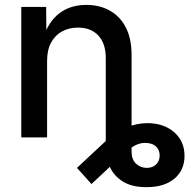

<svg xmlns="http://www.w3.org/2000/svg" viewBox="-20 -564 784 788"><path d="M581.5 204.1Q521.5 204.1 484.9 181.4Q448.2 158.7 431.2 121.6Q414.1 84.5 414.1 41.5V-114.3H520V58.6Q520 91.3 538.8 108.2Q557.6 125 582.5 125Q606 125 620.6 110.8Q635.3 96.7 635.3 74.2Q635.3 54.2 623.3 40.3Q611.3 26.4 588.4 23.4Q571.8 21 556.4 24.7Q541 28.3 525.9 37.6Q510.7 46.9 493.7 61.5L355.5 191.4L295.9 125L418.5 10.7Q453.1 -22 497.1 -40.3Q541 -58.6 584.5 -58.6Q651.9 -58.6 694.6 -21.5Q737.3 15.6 737.3 75.7Q737.3 134.3 695.8 169.2Q654.3 204.1 581.5 204.1ZM173.3 -314.5V0H67.4V-535.6H169.4L170.4 -403.8H154.8Q179.2 -476.1 224.4 -510Q269.5 -543.9 334 -543.9Q388.7 -543.9 430.7 -520.5Q472.7 -497.1 496.3 -451.4Q520 -405.8 520 -338.4V0H414.1V-325.2Q414.1 -385.3 383.8 -418Q353.5 -450.7 299.8 -450.7Q263.7 -450.7 235.1 -435.3Q206.5 -419.9 189.9 -389.6Q173.3 -359.4 173.3 -314.5Z"/></svg>

Font: Inter 20pt Medium
Style: Regular
Weight: 500
Version: Version 4.001;git-66647c0bb